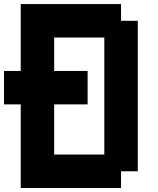

<svg xmlns="http://www.w3.org/2000/svg" viewBox="-20 -937 790 957"><path d="M666.7 -83.3H583.3V0H83.3V-416.7H0V-583.3H83.3V-916.7H583.3V-833.3H666.7ZM250 -166.7H500V-750H250V-583.3H416.7V-416.7H250Z"/></svg>

Font: Galmuri11 Bold
Style: Regular
Weight: 700
Designer: Lee Minseo (quiple)
Version: Version 2.397;hotconv 1.1.1;makeotfexe 2.6.0 DEVELOPMENT